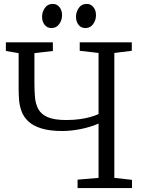

<svg xmlns="http://www.w3.org/2000/svg" viewBox="-20 -959 741 979"><path d="M482.5 -329Q443.5 -311.5 393 -301.2Q342.5 -291 299 -291Q232.5 -291 190 -304.5Q147.5 -318 123.8 -340.8Q100 -363.5 89.8 -391.8Q79.5 -420 77.2 -450.2Q75 -480.5 75 -508V-688L10 -699V-743H249.5V-699L155.5 -688V-535Q155.5 -496 158.5 -462Q161.5 -428 175.8 -402Q190 -376 223.5 -361.5Q257 -347 317.5 -347Q356 -347 387.5 -351.5Q419 -356 443 -363Q467 -370 482.5 -377.5V-689L386.5 -700V-743H652V-700L563 -689V-52L653 -42V0H375.5V-43L482.5 -52ZM241.5 -816Q220.5 -816 207.5 -832.5Q194.5 -849 194.5 -873.5Q194.5 -898 208.8 -918.5Q223 -939 248.5 -939H249.5Q270.5 -939 283.5 -922.5Q296.5 -906 296.5 -881.5Q296.5 -857 282.2 -836.5Q268 -816 242.5 -816ZM414.5 -816Q393.5 -816 380.5 -832.5Q367.5 -849 367.5 -873.5Q367.5 -898 381.8 -918.5Q396 -939 421.5 -939H422.5Q443.5 -939 456.5 -922.5Q469.5 -906 469.5 -881.5Q469.5 -857 455.2 -836.5Q441 -816 415.5 -816Z"/></svg>

Font: Merriweather Light
Style: Regular
Weight: 300
Designer: Eben Sorkin
Foundry: Eben Sorkin
Version: Version 2.100